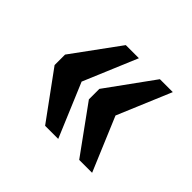

<svg xmlns="http://www.w3.org/2000/svg" viewBox="-101 -607 673 673"><g transform="rotate(45 236.0 -270.0)"><path d="M352 -70H416L332 -270L416 -470H352L226 -296V-244ZM183 -70H248L164 -270L248 -470H183L56 -296V-244Z"/></g></svg>

Font: Noto Serif Sinhala ExtraCondensed ExtraBold
Style: Regular
Weight: 800
Width: 2
Designer: Jelle Bosma - Monotype Design Team
Foundry: Monotype Imaging Inc.
Version: Version 2.007